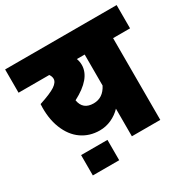

<svg xmlns="http://www.w3.org/2000/svg" viewBox="-206 -796 1016 1029"><g transform="rotate(-30 302.0 -281.5)"><path d="M-43 -645H647V-501H542V4.9H366.2V-166Q340.8 -139.2 306.4 -123.5Q272 -107.9 233.9 -107.9Q171.4 -107.9 123.3 -141.4Q75.2 -174.8 49.6 -239.3Q23.9 -303.7 28.8 -389.2Q100.6 -412.6 128.9 -431.6Q157.2 -450.7 157.2 -472.2Q157.2 -486.3 147 -501H-43ZM277.8 -250Q335.9 -250 366.2 -309.1V-501H317.9Q325.2 -481.4 325.2 -460.9Q325.2 -377.4 201.2 -313Q211.4 -250 277.8 -250ZM243.2 82H80.1V-43.9H243.2Z"/></g></svg>

Font: LT Superior Black
Style: Regular
Weight: 900
Designer: Daniel Lyons
Foundry: LyonsType
Version: Version 2.005